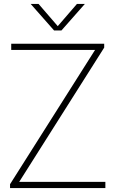

<svg xmlns="http://www.w3.org/2000/svg" viewBox="-20 -964 592 984"><path d="M31.5 0V-20L475 -720.5L482 -708H37.5V-740H514V-720L70.5 -19.5L63.5 -32H520V0ZM257 -808 137 -944H177.5L282.5 -822.5H269.5L374.5 -944H415L295 -808Z"/></svg>

Font: Encode Sans Condensed Thin Thin
Style: Regular
Weight: 250
Version: Version 3.002